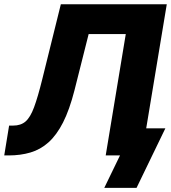

<svg xmlns="http://www.w3.org/2000/svg" viewBox="-36 -748 822 924"><path d="M-15.6 0 7.8 -143.6H27.3Q64 -143.6 86.9 -163.3Q109.9 -183.1 127.9 -231.7Q146 -280.3 167.5 -367.2L256.8 -727.5H766.6L646 0H472.7L569.3 -584H390.6L322.3 -313Q298.3 -219.2 267.3 -158.4Q236.3 -97.7 197.5 -63Q158.7 -28.3 110.8 -14.2Q63 0 5.4 0ZM465.8 156.2 541.5 0H498.5L520 -130.4H759.8L621.1 156.2Z"/></svg>

Font: Inter 20pt ExtraBold
Style: Italic
Weight: 800
Italic angle: -9.3988°
Version: Version 4.001;git-66647c0bb